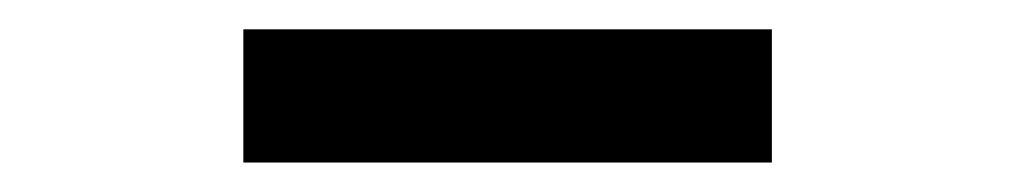

<svg xmlns="http://www.w3.org/2000/svg" viewBox="-20 -747 682 129"><path d="M498.6 -637.8H143.5V-727.3H498.6Z"/></svg>

Font: Linik Sans Black
Style: Regular
Weight: 900
Designer: Fonts by Rasmus Andersson / Changes by Cristiano Sobral with parts from Marc Monis
Foundry: rsms
Version: Version 3.020; ttfautohint (v1.6)